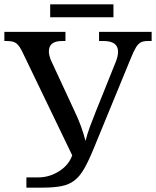

<svg xmlns="http://www.w3.org/2000/svg" viewBox="-20 -860 715 880"><path d="M210 -781V-840H500V-781ZM101 0V-47H156Q206 -47 250.5 -75Q295 -103 311 -148L84 -619Q70 -649 56 -660.5Q42 -672 13 -672H0V-714H280V-672H264Q204 -672 204 -624Q204 -616 206 -607Q208 -598 212 -587L322 -350Q339 -315 351.5 -280Q364 -245 372 -214Q380 -246 391 -276Q402 -306 418 -346L512 -580Q521 -604 521 -623Q521 -672 455 -672H434V-714H675V-672H656Q637 -672 625 -665.5Q613 -659 603 -642.5Q593 -626 580 -594L411 -183Q387 -124 366.5 -88Q346 -52 321.5 -33Q297 -14 262 -7Q227 0 174 0Z"/></svg>

Font: NotoSerif-Regular
Style: Regular
Weight: 400
Designer: Monotype Design Team
Foundry: Monotype Imaging Inc.
Version: Version 2.007; ttfautohint (v1.8) -l 8 -r 50 -G 200 -x 14 -D